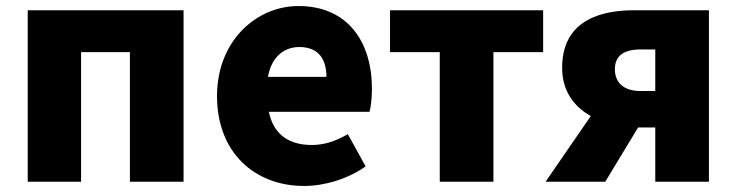

<svg xmlns="http://www.w3.org/2000/svg" viewBox="-20 -603 2443 637"><path d="M72 0H249V-430H411V0H589V-569H72Z M989 14C1056 14 1134 -9 1193 -51L1134 -158C1093 -134 1055 -122 1014 -122C942 -122 888 -154 872 -232H1206C1210 -245 1214 -277 1214 -308C1214 -464 1134 -583 970 -583C832 -583 700 -469 700 -284C700 -96 826 14 989 14ZM869 -348C881 -416 924 -447 973 -447C1038 -447 1063 -405 1063 -348Z M1439 0H1617V-430H1782V-569H1274V-430H1439Z M2154 -301H2106C2048 -301 2020 -330 2020 -373C2020 -417 2048 -439 2106 -439H2154ZM2084 -569C1952 -569 1845 -522 1845 -378C1845 -300 1885 -249 1940 -218L1790 0H1988L2097 -180H2154V0H2332V-569Z"/></svg>

Font: Noto Sans CJK KR Black
Style: Regular
Weight: 900
Designer: Ryoko NISHIZUKA (kana & ideographs); Paul D. Hunt (Latin, Greek & Cyrillic); Wenlong ZHANG (bopomofo); Sandoll Communica
Foundry: Adobe Systems Incorporated
Version: Version 1.004;PS 1.004;hotconv 1.0.82;makeotf.lib2.5.63406